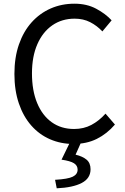

<svg xmlns="http://www.w3.org/2000/svg" viewBox="-20 -766 678 1039"><path d="M377 13Q309 13 250.5 -12.5Q192 -38 149 -87Q106 -136 82 -206.5Q58 -277 58 -366Q58 -455 82.5 -525.5Q107 -596 151 -645Q195 -694 254 -720Q313 -746 383 -746Q450 -746 501 -718.5Q552 -691 584 -656L534 -596Q505 -627 468 -646Q431 -665 384 -665Q315 -665 263 -629Q211 -593 182 -526.5Q153 -460 153 -369Q153 -276 181 -208.5Q209 -141 260 -104.5Q311 -68 381 -68Q433 -68 474.5 -90Q516 -112 551 -151L602 -92Q559 -42 504 -14.5Q449 13 377 13ZM287 253 278 207Q348 203 374 190Q400 177 400 152Q400 130 380.5 117.5Q361 105 313 98L362 -3H422L389 71Q427 80 448.5 98Q470 116 470 150Q470 199 422.5 224Q375 249 287 253Z"/></svg>

Font: Noto Sans JP Thin
Style: Regular
Weight: 400
Version: Version 2.004-H2;hotconv 1.0.118;makeotfexe 2.5.65603